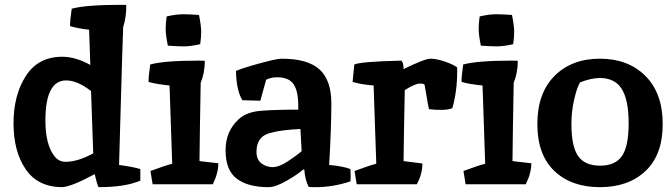

<svg xmlns="http://www.w3.org/2000/svg" viewBox="-20 -763 2764 795"><path d="M479 -743Q498 -743 503 -742Q503 -690 490 -651Q486 -543 480.5 -343.5Q475 -144 473 -80Q532 -72 561 -63V-15Q498 12 388 12Q382 1 372 -42Q280 8 239 12Q137 12 86.5 -62Q36 -136 36 -252.5Q36 -369 87 -448.5Q138 -528 238 -528Q293 -528 354 -494L349 -640Q302 -645 270 -655Q270 -680 277 -727Q336 -743 479 -743ZM254 -430Q168 -430 168 -264Q168 -169 202 -121Q221 -93 251 -93Q302 -93 366 -128L357 -386Q300 -430 254 -430Z M804 -512Q823 -512 828 -511Q828 -462 811 -420Q807 -204 806 -96L884 -87Q884 -46 861 0H612L603 -55Q665 -78 693 -85L682 -409Q623 -415 595 -424Q595 -449 602 -496Q661 -512 804 -512ZM804 -701Q813 -656 813 -632.5Q813 -609 809 -580Q769 -571 741.5 -571Q714 -571 675 -574Q666 -619 666 -642.5Q666 -666 670 -695Q710 -704 737.5 -704Q765 -704 804 -701Z M1092 12Q1007 12 960.5 -23Q914 -58 914 -141Q914 -220 969 -270Q1001 -299 1058 -304Q1115 -309 1215 -309V-325Q1215 -386 1195.5 -414.5Q1176 -443 1127 -443Q1102 -443 1082 -433L1058 -346L984 -348Q959 -386 957 -469Q977 -479 1051 -499.5Q1125 -520 1146 -520Q1254 -520 1303 -475.5Q1352 -431 1352 -334.5Q1352 -238 1343 -80Q1400 -75 1431 -63Q1432 -51 1432 -34L1431 -12Q1359 12 1286 12Q1267 12 1258 11Q1243 -19 1240 -61H1235Q1216 -43 1168.5 -15.5Q1121 12 1092 12ZM1229 -137 1224 -229Q1145 -225 1105 -214Q1042 -201 1042 -135Q1042 -102 1062.5 -86.5Q1083 -71 1109 -71Q1135 -71 1171 -94.5Q1207 -118 1229 -137Z M1738 -412Q1736 -417 1718 -417Q1700 -417 1656 -390Q1652 -194 1651 -96L1729 -86Q1729 -43 1706 0H1457L1448 -55Q1510 -78 1538 -85L1527 -409Q1475 -413 1440 -424L1447 -496Q1474 -508 1642 -512Q1651 -503 1651 -477Q1739 -520 1762.5 -520Q1786 -520 1820.5 -508.5Q1855 -497 1873 -484V-467Q1873 -385 1853 -315Q1836 -308 1808 -308Q1780 -308 1756 -311Q1753 -324 1738 -412Z M2100 -512Q2119 -512 2124 -511Q2124 -462 2107 -420Q2103 -204 2102 -96L2180 -87Q2180 -46 2157 0H1908L1899 -55Q1961 -78 1989 -85L1978 -409Q1919 -415 1891 -424Q1891 -449 1898 -496Q1957 -512 2100 -512ZM2100 -701Q2109 -656 2109 -632.5Q2109 -609 2105 -580Q2065 -571 2037.5 -571Q2010 -571 1971 -574Q1962 -619 1962 -642.5Q1962 -666 1966 -695Q2006 -704 2033.5 -704Q2061 -704 2100 -701Z M2464 -440Q2428 -440 2382 -422Q2369 -402 2357.5 -351.5Q2346 -301 2346 -250Q2346 -156 2374 -116.5Q2402 -77 2464.5 -77Q2527 -77 2555 -116.5Q2583 -156 2583 -252.5Q2583 -349 2554.5 -394.5Q2526 -440 2464 -440ZM2464 -520Q2581 -520 2652.5 -448.5Q2724 -377 2724 -249.5Q2724 -122 2653 -55Q2582 12 2464 12Q2346 12 2275.5 -55Q2205 -122 2205 -249.5Q2205 -377 2276 -448.5Q2347 -520 2464 -520Z"/></svg>

Font: Inika
Style: Bold
Weight: 700
Version: Version 1.001